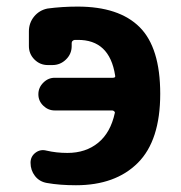

<svg xmlns="http://www.w3.org/2000/svg" viewBox="-20 -547 540 574"><path d="M211.9 -527.3Q335.9 -527.3 397.5 -465.8Q459 -404.3 459 -266.6Q459 -127 392.1 -60.1Q325.2 6.8 207 6.8Q158.2 6.8 120.1 0Q97.7 -3.9 84.5 -21Q71.3 -38.1 71.3 -60.5Q71.3 -79.1 85.9 -90.3Q100.6 -101.6 119.1 -96.7Q148.4 -89.8 181.6 -89.8Q236.3 -89.8 273.4 -120.1Q310.5 -150.4 323.2 -209Q324.2 -211.9 321.3 -214.4Q318.4 -216.8 315.4 -216.8H143.6Q124 -216.8 109.4 -231Q94.7 -245.1 94.7 -265.1Q94.7 -285.2 109.4 -299.8Q124 -314.5 143.6 -314.5H317.4Q326.2 -314.5 324.2 -321.3Q307.6 -428.7 211.9 -427.7H203.1Q194.3 -425.8 194.3 -418V-409.2Q194.3 -385.7 177.2 -369.1Q160.2 -352.5 136.7 -352.5H123Q99.6 -352.5 83 -369.1Q66.4 -385.7 66.4 -409.2V-453.1Q66.4 -478.5 82 -497.6Q97.7 -516.6 122.1 -521.5Q166 -527.3 211.9 -527.3Z"/></svg>

Font: Rounded Mgen+ 1mn bold
Style: Bold
Weight: 700
Designer: [Source Han Sans]
Ryoko NISHIZUKA  (kana & ideographs); Paul D. Hunt (Latin, Greek & Cyrillic); Wenlong ZHANG  (bopomofo
Version: Version 1.059.20150602